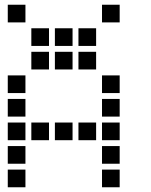

<svg xmlns="http://www.w3.org/2000/svg" viewBox="-20 -808 640 815"><path d="M14 -788Q13 -788 13 -788Q13 -788 13 -787V-714Q13 -713 13 -713Q13 -713 14 -713H87Q88 -713 88 -713Q88 -713 88 -714V-787Q88 -788 88 -788Q88 -788 87 -788ZM414 -788Q413 -788 413 -788Q413 -788 413 -787V-714Q413 -713 413 -713Q413 -713 414 -713H487Q488 -713 488 -713Q488 -713 488 -714V-787Q488 -788 488 -788Q488 -788 487 -788ZM114 -688Q113 -688 113 -688Q113 -688 113 -687V-614Q113 -613 113 -613Q113 -613 114 -613H187Q188 -613 188 -613Q188 -613 188 -614V-687Q188 -688 188 -688Q188 -688 187 -688ZM214 -688Q213 -688 213 -688Q213 -688 213 -687V-614Q213 -613 213 -613Q213 -613 214 -613H287Q288 -613 288 -613Q288 -613 288 -614V-687Q288 -688 288 -688Q288 -688 287 -688ZM314 -688Q313 -688 313 -688Q313 -688 313 -687V-614Q313 -613 313 -613Q313 -613 314 -613H387Q388 -613 388 -613Q388 -613 388 -614V-687Q388 -688 388 -688Q388 -688 387 -688ZM114 -588Q113 -588 113 -588Q113 -588 113 -587V-514Q113 -513 113 -513Q113 -513 114 -513H187Q188 -513 188 -513Q188 -513 188 -514V-587Q188 -588 188 -588Q188 -588 187 -588ZM214 -588Q213 -588 213 -588Q213 -588 213 -587V-514Q213 -513 213 -513Q213 -513 214 -513H287Q288 -513 288 -513Q288 -513 288 -514V-587Q288 -588 288 -588Q288 -588 287 -588ZM314 -588Q313 -588 313 -588Q313 -588 313 -587V-514Q313 -513 313 -513Q313 -513 314 -513H387Q388 -513 388 -513Q388 -513 388 -514V-587Q388 -588 388 -588Q388 -588 387 -588ZM14 -488Q13 -488 13 -488Q13 -488 13 -487V-414Q13 -413 13 -413Q13 -413 14 -413H87Q88 -413 88 -413Q88 -413 88 -414V-487Q88 -488 88 -488Q88 -488 87 -488ZM414 -488Q413 -488 413 -488Q413 -488 413 -487V-414Q413 -413 413 -413Q413 -413 414 -413H487Q488 -413 488 -413Q488 -413 488 -414V-487Q488 -488 488 -488Q488 -488 487 -488ZM14 -388Q13 -388 13 -388Q13 -388 13 -387V-314Q13 -313 13 -313Q13 -313 14 -313H87Q88 -313 88 -313Q88 -313 88 -314V-387Q88 -388 88 -388Q88 -388 87 -388ZM414 -388Q413 -388 413 -388Q413 -388 413 -387V-314Q413 -313 413 -313Q413 -313 414 -313H487Q488 -313 488 -313Q488 -313 488 -314V-387Q488 -388 488 -388Q488 -388 487 -388ZM14 -288Q13 -288 13 -288Q13 -288 13 -287V-214Q13 -213 13 -213Q13 -213 14 -213H87Q88 -213 88 -213Q88 -213 88 -214V-287Q88 -288 88 -288Q88 -288 87 -288ZM114 -288Q113 -288 113 -288Q113 -288 113 -287V-214Q113 -213 113 -213Q113 -213 114 -213H187Q188 -213 188 -213Q188 -213 188 -214V-287Q188 -288 188 -288Q188 -288 187 -288ZM214 -288Q213 -288 213 -288Q213 -288 213 -287V-214Q213 -213 213 -213Q213 -213 214 -213H287Q288 -213 288 -213Q288 -213 288 -214V-287Q288 -288 288 -288Q288 -288 287 -288ZM314 -288Q313 -288 313 -288Q313 -288 313 -287V-214Q313 -213 313 -213Q313 -213 314 -213H387Q388 -213 388 -213Q388 -213 388 -214V-287Q388 -288 388 -288Q388 -288 387 -288ZM414 -288Q413 -288 413 -288Q413 -288 413 -287V-214Q413 -213 413 -213Q413 -213 414 -213H487Q488 -213 488 -213Q488 -213 488 -214V-287Q488 -288 488 -288Q488 -288 487 -288ZM14 -188Q13 -188 13 -188Q13 -188 13 -187V-114Q13 -113 13 -113Q13 -113 14 -113H87Q88 -113 88 -113Q88 -113 88 -114V-187Q88 -188 88 -188Q88 -188 87 -188ZM414 -188Q413 -188 413 -188Q413 -188 413 -187V-114Q413 -113 413 -113Q413 -113 414 -113H487Q488 -113 488 -113Q488 -113 488 -114V-187Q488 -188 488 -188Q488 -188 487 -188ZM14 -88Q13 -88 13 -88Q13 -88 13 -87V-14Q13 -13 13 -13Q13 -13 14 -13H87Q88 -13 88 -13Q88 -13 88 -14V-87Q88 -88 88 -88Q88 -88 87 -88ZM414 -88Q413 -88 413 -88Q413 -88 413 -87V-14Q413 -13 413 -13Q413 -13 414 -13H487Q488 -13 488 -13Q488 -13 488 -14V-87Q488 -88 488 -88Q488 -88 487 -88Z"/></svg>

Font: Doto
Style: Bold
Weight: 700
Monospace: yes
Version: Version 1.000